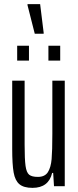

<svg xmlns="http://www.w3.org/2000/svg" viewBox="-20 -900 376 928"><path d="M39 -181V-510H99V-201Q99 -130 103.5 -98Q108 -66 121 -55.5Q134 -45 163 -45Q197 -45 211.5 -68Q226 -91 229.5 -131Q233 -171 233 -253V-510H293V0H241L237 -64H232Q215 8 137 8Q95 8 74 -9.5Q53 -27 46 -66Q39 -105 39 -181ZM63 -607V-679H120V-607ZM214 -607V-679H271V-607ZM148 -737 113 -875V-880H174L191 -742V-737Z"/></svg>

Font: Saira Ultra Condensed
Style: Regular
Weight: 400
Width: 1
Designer: Hector Gatti with collaboration of the Omnibus-Type team
Foundry: Omnibus-Type
Version: Version 1.001; ttfautohint (v1.8)